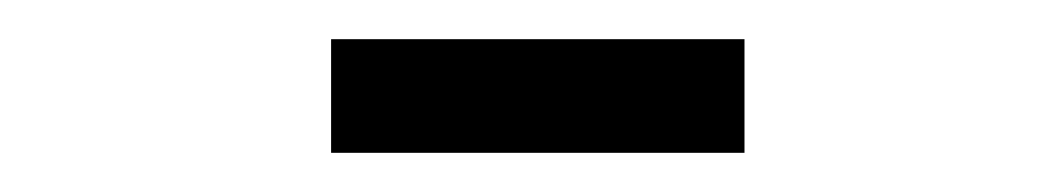

<svg xmlns="http://www.w3.org/2000/svg" viewBox="-20 -301 540 98"><path d="M149 -223V-281H360V-223Z"/></svg>

Font: Linear
Style: Regular
Weight: 400
Designer: Braydon G. Fuller
Foundry: Braydon G. Fuller
Version: Version 1.000;PS 001.000;hotconv 1.0.38